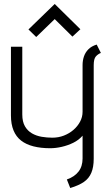

<svg xmlns="http://www.w3.org/2000/svg" viewBox="-20 -736 555 965"><path d="M384 -589 255 -716 123 -588 162 -550 255 -640 344 -552ZM487 -470 466 -512Q440 -504 424.5 -488.5Q409 -473 402 -452.5Q395 -432 395 -409V-174Q395 -148 382.5 -124.5Q370 -101 349 -83Q328 -65 301 -54.5Q274 -44 243 -44Q216 -44 189.5 -48.5Q163 -53 141 -65.5Q119 -78 105.5 -101Q92 -124 92 -161V-501H35V-156Q35 -112 48 -80.5Q61 -49 86 -29.5Q111 -10 148 -0.5Q185 9 232 9Q260 9 290.5 2Q321 -5 348.5 -18.5Q376 -32 395 -54V61Q395 80 390 96.5Q385 113 375 126Q365 139 350.5 149Q336 159 316 166L333 209Q376 196 401.5 178.5Q427 161 439 132.5Q451 104 451 62V-408Q451 -440 461.5 -452Q472 -464 487 -470Z"/></svg>

Font: AdventPro_ExpandedRegular
Style: ExpandedRegular
Weight: 400
Width: 7
Designer: VivaRado, Andreas Kalpakidis
Foundry: VivaRado, Andreas Kalpakidis
Version: Version 3.000